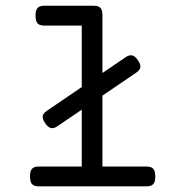

<svg xmlns="http://www.w3.org/2000/svg" viewBox="-20 -661 640 681"><path d="M147 -268.6Q133.3 -259.3 131.6 -249.3Q129.9 -239.3 140.1 -224.1Q150.4 -209 160.9 -206.8Q171.4 -204.6 184.6 -213.9L462.4 -402.8Q476.1 -412.1 477.8 -422.1Q479.5 -432.1 469.2 -447.3Q459 -462.4 448.5 -464.6Q438 -466.8 424.8 -457.5ZM270 -640.6V-51.8H343.3V-607.4Q343.3 -625.5 336.2 -633.1Q329.1 -640.6 312.5 -640.6ZM117.2 -70.3Q100.6 -70.3 93.5 -62.3Q86.4 -54.2 86.4 -35.2Q86.4 -16.1 93.5 -8.1Q100.6 0 117.2 0H500Q516.6 0 523.7 -8.1Q530.8 -16.1 530.8 -35.2Q530.8 -54.2 523.7 -62.3Q516.6 -70.3 500 -70.3ZM136.7 -640.6Q120.1 -640.6 113 -632.6Q106 -624.5 106 -605.5Q106 -586.4 113 -578.4Q120.1 -570.3 136.7 -570.3H299.8V-640.6Z"/></svg>

Font: Courier Prime Code
Style: Regular
Weight: 400
Designer: Alan Dague-Greene
Foundry: Quote-Unquote Apps
Version: Version 3.18